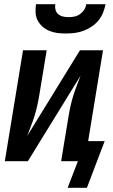

<svg xmlns="http://www.w3.org/2000/svg" viewBox="-20 -770 540 917"><path d="M295 -610Q274 -610 254 -612.5Q234 -615 216 -622.5Q198 -630 183.5 -642.5Q169 -655 160 -672Q151 -689 150 -709.5Q149 -730 152 -750H244Q242 -737 245 -724Q248 -711 258 -702.5Q268 -694 281 -691Q294 -688 308 -688Q322 -688 336 -691Q350 -694 362 -702.5Q374 -711 382 -723.5Q390 -736 392 -750H484Q480 -729 472 -709Q464 -689 450 -672Q436 -655 417 -642.5Q398 -630 377.5 -622.5Q357 -615 336 -612.5Q315 -610 295 -610ZM303 127 352 0H272L307 -212Q311 -237 316.5 -262Q322 -287 329.5 -311.5Q337 -336 346.5 -360.5Q356 -385 365 -409L113 0H3L90 -530H203L168 -318Q164 -293 158.5 -268Q153 -243 145.5 -218.5Q138 -194 128.5 -169.5Q119 -145 110 -121L362 -530H472L401 -96H480L395 127Z"/></svg>

Font: Iosevka Curly Oblique
Style: Bold
Weight: 700
Italic angle: -9°
Monospace: yes
Designer: Belleve Invis
Foundry: Belleve Invis
Version: Version 11.1.0; ttfautohint (v1.8.3)